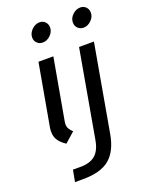

<svg xmlns="http://www.w3.org/2000/svg" viewBox="-165 -757 823 1067"><g transform="rotate(-20 246.5 -223.0)"><path d="M139 -608Q139 -633 159.5 -653.5Q180 -674 206 -674Q226 -674 239 -660.5Q252 -647 252 -627Q252 -602 231.5 -582Q211 -562 186 -562Q166 -562 152.5 -575Q139 -588 139 -608ZM59 -79Q59 -96 61 -105L126 -470H214L149 -105Q148 -100 148 -91Q148 -77 154.5 -65.5Q161 -54 175 -41L116 11Q86 -9 72.5 -30Q59 -51 59 -79ZM380 -609Q380 -634 400.5 -654Q421 -674 447 -674Q467 -674 480 -660.5Q493 -647 493 -627Q493 -602 472.5 -582Q452 -562 427 -562Q407 -562 393.5 -575.5Q380 -589 380 -609ZM101 159H146Q203 159 234 132Q265 105 275 45L366 -470H454L363 45Q346 140 293.5 184Q241 228 136 228H88Z"/></g></svg>

Font: KoHo Medium
Style: Italic
Weight: 500
Italic angle: -10°
Designer: Cadson Demak & Katatrad Team
Foundry: Cadson Demak Co.,Ltd.
Version: Version 1.000